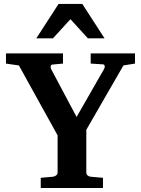

<svg xmlns="http://www.w3.org/2000/svg" viewBox="-20 -937 703 957"><path d="M595.2 -610.8 410.2 -290V-78.1Q410.2 -68.4 416.5 -62.7Q422.9 -57.1 432.1 -56.2L493.2 -50.8V0H183.1V-50.8L244.1 -56.2Q252.4 -57.1 259.8 -62.7Q267.1 -68.4 267.1 -78.1V-262.2L74.2 -610.8L9.8 -620.1V-670.9H293.9V-620.1L241.2 -615.2Q235.8 -615.2 233.2 -607.9Q230.5 -600.6 235.8 -590.8L361.8 -354L498 -591.8Q503.4 -601.1 501.7 -608.6Q500 -616.2 493.2 -616.2L432.1 -620.1V-670.9H652.8V-620.1ZM418 -746.1 331.1 -841.3 244.1 -746.1H161.1L272 -917.5H390.1L501 -746.1Z"/></svg>

Font: Charis SIL Viet
Style: Bold
Weight: 700
Foundry: SIL International
Version: Version 5.000